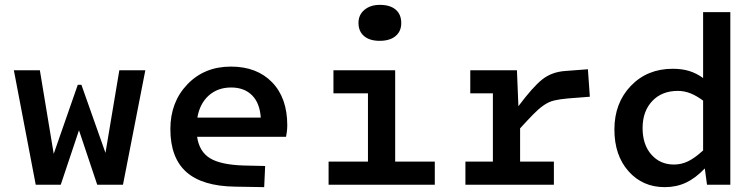

<svg xmlns="http://www.w3.org/2000/svg" viewBox="-20 -760 3110 790"><path d="M578 -471 486 0H380L305 -224L230 0H127L37 -471H144L201 -127L300 -411H315L414 -131L471 -471Z M983 -79 1071 -77 1067 10 947 8Q812 6 746.5 -52.5Q681 -111 681 -229Q681 -340 751 -413Q821 -486 930 -486Q1037 -486 1099.5 -421.5Q1162 -357 1162 -245Q1162 -232 1160.5 -219.5Q1159 -207 1157 -197H791Q800 -136 844 -109Q888 -82 983 -79ZM931 -400Q876 -400 839 -367Q802 -334 792 -276H1053Q1049 -336 1017 -368Q985 -400 931 -400Z M1631 -665Q1631 -631 1607.5 -611.5Q1584 -592 1542 -592Q1501 -592 1478 -611.5Q1455 -631 1455 -666Q1455 -699 1479.5 -719.5Q1504 -740 1543 -740Q1585 -740 1608 -720.5Q1631 -701 1631 -665ZM1332 0V-95H1494V-376H1352V-471H1606V-95H1769V0Z M1895 0V-95H2008V-376H1915V-471H2107L2113 -323Q2172 -402 2211 -433Q2250 -464 2306 -468L2399 -475L2407 -362L2317 -355Q2283 -352 2260 -346.5Q2237 -341 2216 -326Q2197 -313 2175 -290.5Q2153 -268 2120 -232V-95H2259V0Z M2715 10Q2624 10 2566 -55.5Q2508 -121 2508 -227Q2508 -336 2575.5 -406.5Q2643 -477 2748 -477Q2786 -477 2815.5 -468Q2845 -459 2873 -439V-710H2985V0H2889L2880 -67Q2842 -27 2802.5 -8.5Q2763 10 2715 10ZM2769 -386Q2703 -386 2663.5 -344Q2624 -302 2624 -233Q2624 -165 2660 -124Q2696 -83 2753 -83Q2784 -83 2811.5 -96.5Q2839 -110 2873 -141V-346Q2846 -366 2821 -376Q2796 -386 2769 -386Z"/></svg>

Font: Intel One Mono Medium
Style: Regular
Weight: 500
Monospace: yes
Designer: Fred Shallcrass
Foundry: Frere-Jones Type LLC
Version: Version 1.400;hotconv 1.1.0;makeotfexe 2.6.0;FJTRelease1.4